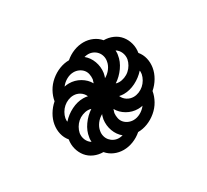

<svg xmlns="http://www.w3.org/2000/svg" viewBox="-86 -652 672 623"><g transform="rotate(-30 250.0 -340.0)"><path d="M226 -197Q229 -197 232.5 -197.5Q236 -198 240 -199Q224 -212 216.5 -232.5Q209 -253 212 -275Q213 -279 214 -283.5Q215 -288 217 -292Q204 -285 195 -273Q186 -261 184 -248Q182 -238 184.5 -228.5Q187 -219 193 -212Q199 -205 207.5 -201Q216 -197 226 -197ZM243 -392Q244 -395 245 -398.5Q246 -402 247 -405Q248 -415 246 -424.5Q244 -434 238 -441Q232 -448 223 -452Q214 -456 204 -456Q191 -456 178 -449Q165 -442 156 -430Q160 -431 164.5 -431.5Q169 -432 173 -432Q195 -432 214 -421Q233 -410 243 -392ZM283 -388Q296 -395 305 -407Q314 -419 316 -432Q318 -442 315.5 -451.5Q313 -461 307 -468Q301 -475 292.5 -479Q284 -483 274 -483Q271 -483 267.5 -482.5Q264 -482 260 -481Q276 -468 283.5 -447.5Q291 -427 288 -405Q287 -401 286 -396.5Q285 -392 283 -388ZM334 -289Q344 -289 354 -293Q364 -297 372 -304Q380 -311 385.5 -320.5Q391 -330 393 -340Q393 -343 393.5 -346.5Q394 -350 393 -353Q377 -335 355 -324Q333 -313 311 -313Q307 -313 302.5 -313.5Q298 -314 294 -315Q299 -303 310 -296Q321 -289 334 -289ZM107 -327Q123 -345 145 -356Q167 -367 189 -367Q193 -367 197.5 -366.5Q202 -366 206 -365Q201 -377 190 -384Q179 -391 166 -391Q156 -391 146 -387Q136 -383 128 -376Q120 -369 114.5 -359.5Q109 -350 107 -340Q107 -337 106.5 -333.5Q106 -330 107 -327ZM142 -231Q142 -235 142 -239.5Q142 -244 143 -248Q146 -270 160.5 -290.5Q175 -311 195 -324Q193 -325 189.5 -325.5Q186 -326 183 -326Q173 -326 162.5 -322Q152 -318 144 -311Q136 -304 130.5 -294.5Q125 -285 123 -275Q121 -262 126 -250Q131 -238 142 -231ZM296 -224Q309 -224 322 -231Q335 -238 344 -250Q340 -249 335.5 -248.5Q331 -248 327 -248Q305 -248 286 -259Q267 -270 257 -288Q256 -285 255 -281.5Q254 -278 253 -275Q252 -265 254 -255.5Q256 -246 262 -239Q268 -232 277 -228Q286 -224 296 -224ZM317 -354Q327 -354 337.5 -358Q348 -362 356 -369Q364 -376 369.5 -385.5Q375 -395 377 -405Q379 -418 374 -430Q369 -442 358 -449Q358 -445 358 -440.5Q358 -436 357 -432Q354 -410 339.5 -389.5Q325 -369 305 -356Q307 -355 310.5 -354.5Q314 -354 317 -354ZM220 -156Q202 -156 186 -163Q170 -170 159 -183Q141 -183 125 -190Q109 -197 98.5 -210Q88 -223 83.5 -240Q79 -257 82 -275Q71 -288 67 -305Q63 -322 66 -340Q69 -358 79 -375Q89 -392 104 -405Q107 -423 116.5 -440Q126 -457 141.5 -470Q157 -483 175 -490Q193 -497 211 -497Q226 -510 244 -517Q262 -524 280 -524Q298 -524 314 -517Q330 -510 341 -497Q359 -497 375 -490Q391 -483 401.5 -470Q412 -457 416.5 -440Q421 -423 418 -405Q429 -392 433 -375Q437 -358 434 -340Q431 -322 421 -305Q411 -288 396 -275Q393 -257 383.5 -240Q374 -223 358.5 -210Q343 -197 325 -190Q307 -183 289 -183Q274 -170 256 -163Q238 -156 220 -156Z"/></g></svg>

Font: Iosevka Light
Style: Italic
Weight: 300
Italic angle: -9°
Monospace: yes
Designer: Belleve Invis
Foundry: Belleve Invis
Version: Version 32.5.0; ttfautohint (v1.8.4)